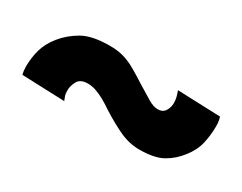

<svg xmlns="http://www.w3.org/2000/svg" viewBox="-40 -508 654 518"><g transform="rotate(30 287.5 -249.5)"><path d="M161 -160Q159 -166 156.5 -172Q154 -178 154 -190Q154 -204 162 -218.5Q170 -233 193 -233Q206 -233 219 -228.5Q232 -224 245.5 -216.5Q259 -209 275 -198Q313 -174 342 -161Q371 -148 402 -148Q448 -148 474 -162.5Q500 -177 519 -202Q538 -226 544 -252.5Q550 -279 550 -306Q550 -314 549 -321Q548 -328 546 -334L412 -339Q415 -332 417.5 -322.5Q420 -313 420 -304Q420 -290 413 -278.5Q406 -267 390 -267Q377 -267 360 -277Q343 -287 319 -302Q294 -318 275 -329Q256 -340 237 -345.5Q218 -351 194 -351Q139 -351 109 -334Q79 -317 58 -291Q39 -267 32 -242Q25 -217 25 -189Q25 -176 28 -165Z"/></g></svg>

Font: Jost ExtraBold
Style: Regular
Weight: 800
Version: Version 3.710